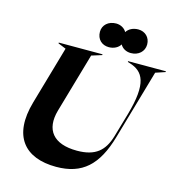

<svg xmlns="http://www.w3.org/2000/svg" viewBox="-130 -1026 1073 1153"><g transform="rotate(15 406.0 -449.5)"><path d="M146 -707 195 -687 91 -326C26 -101 128 13 323 13C485 13 574 -69 627 -253L752 -687L812 -707V-712H577V-707L590 -703C677 -676 718 -612 658 -404L615 -256C587 -161 534 -113 419 -113C272 -113 211 -189 247 -316L354 -687L418 -707V-712H146ZM368 -839C368 -792 400 -763 443 -763C474 -763 501 -777 514 -799C527 -776 551 -763 580 -763C627 -763 662 -794 662 -838C662 -882 630 -912 588 -912C555 -912 529 -898 515 -876C503 -898 478 -912 450 -912C402 -912 368 -881 368 -839Z"/></g></svg>

Font: Nyght Serif Bold Italic
Style: Regular
Weight: 700
Italic angle: -16°
Designer: Maksym Kobuzan
Version: Version 0.410;Glyphs 3.1.2 (3151)